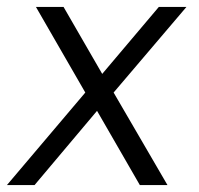

<svg xmlns="http://www.w3.org/2000/svg" viewBox="-20 -536 577 556"><path d="M465 0 309 -268 520 -516H440L276 -322L164 -516H84L227 -268L0 0H80L261 -215L385 0Z"/></svg>

Font: United Sans Light
Style: Italic
Weight: 300
Italic angle: -8°
Designer: Pablo Impallari, Rodrigo Fuenzalida (Modified by Dan O. Williams)
Version: Version 1.000;PS 001.000;hotconv 1.0.88;makeotf.lib2.5.64775